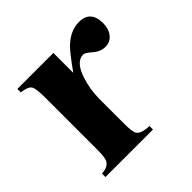

<svg xmlns="http://www.w3.org/2000/svg" viewBox="-129 -586 703 703"><g transform="rotate(-45 222.0 -235.0)"><path d="M429.2 -403.8Q429.2 -375 414.1 -356Q398.9 -336.9 374 -336.9Q348.6 -336.9 326.9 -356Q305.2 -375 296.4 -375Q257.8 -375 237.3 -309.6Q223.1 -263.7 223.1 -217.3V-89.4Q223.1 -47.4 230.5 -36.1Q241.2 -19.5 282.7 -18.1V0H36.6V-18.1Q69.8 -19.5 80.1 -40Q86.4 -53.2 86.4 -89.4V-362.8Q86.4 -409.2 78.4 -421.6Q70.3 -434.1 36.6 -438.5V-456.1H223.1V-353Q266.1 -413.6 284.7 -431.6Q324.2 -470.2 369.6 -470.2Q429.2 -470.2 429.2 -403.8Z"/></g></svg>

Font: Dai Banna SIL Light
Style: Bold
Weight: 700
Designer: Victor Gaultney
Foundry: SIL International
Version: Version 2.001